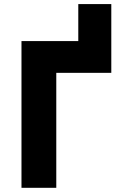

<svg xmlns="http://www.w3.org/2000/svg" viewBox="-20 -896 570 916"><path d="M353.5 -548.5V-876.5H511V-548.5ZM82.5 0V-700H511V-548.5H248.5V0Z"/></svg>

Font: Geologica Roman
Style: Bold
Weight: 700
Designer: Sindre Bremnes, Frode Helland
Foundry: Monokrom Skriftforlag AS
Version: Version 1.010;gftools[0.9.28]